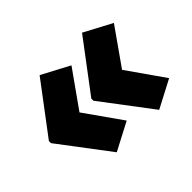

<svg xmlns="http://www.w3.org/2000/svg" viewBox="-105 -705 848 848"><g transform="rotate(-45 318.5 -281.0)"><path d="M31 -287 208 -522 338 -453 216 -281 338 -108 208 -40 31 -274ZM296 -287 473 -522 603 -453 482 -281 603 -108 473 -40 296 -274Z"/></g></svg>

Font: Noto Sans Ethiopic SemiCondensed Black
Style: Regular
Weight: 900
Width: 4
Designer: Monotype Design Team
Foundry: Monotype Imaging Inc.
Version: Version 2.102; ttfautohint (v1.8.4.7-5d5b)